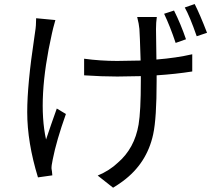

<svg xmlns="http://www.w3.org/2000/svg" viewBox="-20 -833 1040 926"><path d="M877 -643.6 827.1 -626Q800.8 -705.1 771.5 -766.6L819.3 -782.2Q851.6 -717.8 877 -643.6ZM154.3 -745.1 247.1 -736.3Q234.4 -691.4 230.5 -671.9Q159.2 -354.5 202.1 -160.2Q227.5 -236.3 253.9 -309.6L297.9 -283.2Q252 -154.3 234.4 -64.5Q227.5 -32.2 228.5 -19.5Q228.5 -15.6 230.5 -6.8Q231.4 6.8 232.4 12.7L163.1 22.5Q111.3 -146.5 111.3 -292Q111.3 -425.8 145.5 -652.3Q147.5 -668.9 149.4 -679.7Q154.3 -708 154.3 -745.1ZM641.6 -751H736.3Q732.4 -724.6 732.4 -693.4Q732.4 -683.6 734.4 -545.9Q831.1 -553.7 907.2 -571.3V-488.3Q827.1 -475.6 735.4 -469.7V-442.4Q735.4 -261.7 718.8 -185.5Q688.5 -44.9 572.3 41Q549.8 57.6 525.4 72.3L451.2 13.7Q507.8 -9.8 547.9 -47.9Q628.9 -117.2 648.4 -232.4Q659.2 -296.9 659.2 -442.4V-465.8Q583 -463.9 545.9 -463.9Q471.7 -463.9 385.7 -469.7V-549.8Q464.8 -539.1 544.9 -539.1Q581.1 -539.1 658.2 -541Q654.3 -670.9 652.3 -693.4Q650.4 -716.8 641.6 -751ZM871.1 -796.9 918.9 -813.5Q944.3 -763.7 978.5 -674.8L928.7 -658.2Q895.5 -753.9 871.1 -796.9Z"/></svg>

Font: Taipei Sans TC Beta
Style: Regular
Weight: 400
Designer: JT Foundry
Foundry: JT Foundry
Version: Version 1.000